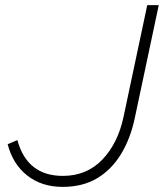

<svg xmlns="http://www.w3.org/2000/svg" viewBox="-20 -720 641 751"><path d="M225 11Q143 11 86.5 -33.5Q30 -78 10 -156L48 -172Q86 -32 226 -32Q319 -32 380 -95.5Q441 -159 463 -262L556 -700H601L508 -262Q491 -179 453.5 -117.5Q416 -56 359.5 -22.5Q303 11 225 11Z"/></svg>

Font: Red Hat Display
Style: Italic
Weight: 300
Italic angle: -12°
Designer: Pentagram, MCKL
Foundry: Pentagram, MCKL
Version: Version 1.023